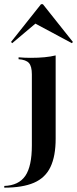

<svg xmlns="http://www.w3.org/2000/svg" viewBox="-70 -685 361 898"><path d="M-50 192.7V184.7Q17.7 182.3 48.4 137.5Q79 92.7 79 -4.8V-337.1Q79 -375 65.3 -390.3Q51.6 -405.6 16.9 -408.1V-416.9Q45.2 -414.5 73.4 -414.5Q145.2 -414.5 190.3 -425.8V-36.3Q190.3 45.2 166.1 96Q141.9 146.8 88.7 169.8Q35.5 192.7 -50 192.7ZM-12.9 -483.1 -18.5 -488.7 121.8 -665.3H130.6L271 -488.7L266.1 -483.1L76.6 -584.7L110.5 -587.1Z"/></svg>

Font: Playfair 144pt
Style: Bold
Weight: 700
Version: Version 2.001;gftools[0.9.30]